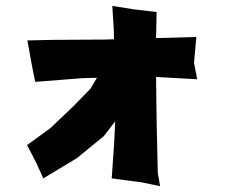

<svg xmlns="http://www.w3.org/2000/svg" viewBox="-20 -604 760 647"><path d="M358.4 -584 363.3 -505.9 364.3 -471.7 333 -470.7 161.1 -469.7 72.3 -467.8 86.9 -386.7 98.6 -328.1 259.8 -340.8 306.6 -341.8 285.2 -305.7 228.5 -247.1 149.4 -171.9 71.3 -115.2 102.5 -54.7 126 -2.9 239.3 -71.3 330.1 -145.5 368.2 -195.3 364.3 -115.2 356.4 -2.9 459 10.7 519.5 23.4 511.7 -21.5 507.8 -194.3 505.9 -344.7 644.5 -336.9 633.8 -392.6 641.6 -479.5 505.9 -475.6 507.8 -563.5 432.6 -572.3Z"/></svg>

Font: MaokenAssortedSans-TC
Style: Regular
Weight: 500
Version: Version 0.83